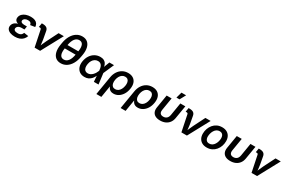

<svg xmlns="http://www.w3.org/2000/svg" viewBox="179 -2386 6308 4220"><g transform="rotate(30 3333.0 -276.5)"><path d="M228 10.3Q161.1 10.3 111.1 -8.8Q61 -27.8 36.4 -63.2Q11.7 -98.6 19.5 -147.5Q24.4 -176.8 41 -201.7Q57.6 -226.6 86.4 -245.1Q115.2 -263.7 157.5 -274.4Q199.7 -285.2 255.9 -285.2H344.7L336.4 -233.4H266.6Q232.9 -233.4 207 -224.1Q181.2 -214.8 165.8 -198Q150.4 -181.2 146.5 -159.2Q140.6 -126.5 166.7 -106.7Q192.9 -86.9 246.1 -86.9Q281.2 -86.9 304.7 -95.9Q328.1 -105 343.3 -122.8Q358.4 -140.6 368.2 -167L481.4 -149.9Q463.9 -99.1 429.9 -63.2Q396 -27.3 345.5 -8.5Q294.9 10.3 228 10.3ZM253.4 -260.3Q199.2 -260.3 161.9 -269.5Q124.5 -278.8 102.5 -295.9Q80.6 -313 72.8 -336.7Q64.9 -360.4 69.8 -389.2Q78.1 -439 113.3 -474.4Q148.4 -509.8 202.1 -528.3Q255.9 -546.9 320.8 -546.9Q383.3 -546.9 425.8 -529.5Q468.3 -512.2 490.5 -479Q512.7 -445.8 514.2 -398.9L395.5 -380.4Q393.6 -413.6 371.3 -432.1Q349.1 -450.7 304.7 -450.7Q257.8 -450.7 226.8 -431.2Q195.8 -411.6 191.4 -380.9Q187 -353 210.4 -335.9Q233.9 -318.8 281.7 -318.8H350.1L340.8 -260.3Z M729 0 644.5 -410.2Q641.1 -426.8 631.6 -433.8Q622.1 -440.9 603.5 -440.9H582.5L599.1 -542H622.1Q689 -542 723.9 -517.6Q758.8 -493.2 767.6 -438.5L802.2 -248.5Q810.5 -198.2 814.9 -147.5Q819.3 -96.7 823.7 -45.9H793Q814.5 -97.2 835.2 -147.7Q856 -198.2 880.9 -248.5L1026.9 -539.1H1160.2L869.1 0Z M1394.5 11.7Q1314 11.7 1262.5 -31.2Q1210.9 -74.2 1192.1 -152.8Q1173.3 -231.4 1190.9 -339.4L1198.7 -388.2Q1216.3 -495.6 1261 -574.2Q1305.7 -652.8 1371.8 -696Q1438 -739.3 1519 -739.3Q1600.1 -739.3 1652.1 -696.3Q1704.1 -653.3 1722.9 -574.5Q1741.7 -495.6 1723.1 -388.2L1714.4 -339.4Q1696.3 -231 1650.9 -152.1Q1605.5 -73.2 1539.8 -30.8Q1474.1 11.7 1394.5 11.7ZM1412.1 -92.8Q1479.5 -92.8 1524.2 -151.4Q1568.8 -210 1586.9 -320.3L1601.1 -407.2Q1619.6 -517.6 1594.2 -576.2Q1568.8 -634.8 1501.5 -634.8Q1434.1 -634.8 1389.4 -576.2Q1344.7 -517.6 1326.7 -407.2L1312 -320.3Q1293.9 -209 1319.6 -150.9Q1345.2 -92.8 1412.1 -92.8ZM1286.6 -316.9 1302.2 -410.6H1627L1611.3 -316.9Z M1997.1 11.7Q1922.4 11.7 1871.3 -23.9Q1820.3 -59.6 1798.6 -122.6Q1776.9 -185.5 1790.5 -268.1Q1804.7 -351.6 1845.9 -414.3Q1887.2 -477.1 1949 -512Q2010.7 -546.9 2086.4 -546.9Q2140.6 -546.9 2175 -529.5Q2209.5 -512.2 2229 -483.9Q2248.5 -455.6 2256.8 -422.1Q2265.1 -388.7 2267.1 -356.4H2306.2L2316.4 -273.4L2351.1 0H2232.9L2212.4 -271Q2210.4 -302.7 2203.6 -333.3Q2196.8 -363.8 2183.1 -388.4Q2169.4 -413.1 2146 -428Q2122.6 -442.9 2086.4 -442.9Q2043.9 -442.9 2009.3 -421.6Q1974.6 -400.4 1950.9 -361.3Q1927.2 -322.3 1918.5 -267.6Q1909.7 -214.4 1918.5 -175.3Q1927.2 -136.2 1953.1 -115Q1979 -93.8 2020 -93.8Q2056.2 -93.8 2086.2 -109.4Q2116.2 -125 2140.4 -150.1Q2164.6 -175.3 2182.6 -206.3Q2200.7 -237.3 2212.4 -268.1L2315.9 -539.1H2433.1L2314.9 -268.1L2277.8 -187H2240.2Q2226.6 -154.8 2207.3 -119.9Q2188 -85 2159.9 -55.2Q2131.8 -25.4 2092 -6.8Q2052.2 11.7 1997.1 11.7Z M2414.1 204.1 2491.7 -262.7Q2505.9 -349.1 2547.4 -412.8Q2588.9 -476.6 2651.9 -511.7Q2714.8 -546.9 2793.5 -546.9Q2870.1 -546.9 2922.1 -513.4Q2974.1 -480 2995.8 -417.7Q3017.6 -355.5 3003.4 -268.6Q2989.7 -183.1 2950.2 -120.6Q2910.6 -58.1 2854.2 -23.9Q2797.9 10.3 2732.4 10.3Q2688.5 10.3 2660.4 -4.2Q2632.3 -18.6 2616.2 -40.3Q2600.1 -62 2592.3 -84.5H2587.9L2540.5 204.1ZM2716.3 -94.2Q2757.8 -94.2 2790.5 -116.7Q2823.2 -139.2 2844.7 -178.7Q2866.2 -218.3 2875 -270Q2883.3 -321.3 2875.2 -360.1Q2867.2 -398.9 2842.5 -420.9Q2817.9 -442.9 2775.4 -442.9Q2734.4 -442.9 2701.4 -421.4Q2668.5 -399.9 2646.5 -361.3Q2624.5 -322.8 2615.2 -270.5Q2606.9 -217.8 2615.7 -178Q2624.5 -138.2 2649.9 -116.2Q2675.3 -94.2 2716.3 -94.2Z M3029.8 204.1 3107.4 -262.7Q3121.6 -349.1 3163.1 -412.8Q3204.6 -476.6 3267.6 -511.7Q3330.6 -546.9 3409.2 -546.9Q3485.8 -546.9 3537.8 -513.4Q3589.8 -480 3611.6 -417.7Q3633.3 -355.5 3619.1 -268.6Q3605.5 -183.1 3565.9 -120.6Q3526.4 -58.1 3470 -23.9Q3413.6 10.3 3348.1 10.3Q3304.2 10.3 3276.1 -4.2Q3248 -18.6 3231.9 -40.3Q3215.8 -62 3208 -84.5H3203.6L3156.2 204.1ZM3332 -94.2Q3373.5 -94.2 3406.2 -116.7Q3439 -139.2 3460.4 -178.7Q3481.9 -218.3 3490.7 -270Q3499 -321.3 3491 -360.1Q3482.9 -398.9 3458.3 -420.9Q3433.6 -442.9 3391.1 -442.9Q3350.1 -442.9 3317.1 -421.4Q3284.2 -399.9 3262.2 -361.3Q3240.2 -322.8 3231 -270.5Q3222.7 -217.8 3231.4 -178Q3240.2 -138.2 3265.6 -116.2Q3291 -94.2 3332 -94.2Z M3915 9.3Q3841.8 9.3 3793 -16.8Q3744.1 -43 3723.6 -91.8Q3703.1 -140.6 3714.4 -209.5L3769 -539.1H3895L3841.8 -217.3Q3835.4 -178.2 3844.2 -151.9Q3853 -125.5 3875.7 -112.1Q3898.4 -98.6 3933.1 -98.6Q3968.3 -98.6 3995.4 -112.1Q4022.5 -125.5 4039.8 -151.9Q4057.1 -178.2 4063.5 -217.3L4116.7 -539.1H4243.2L4188.5 -209.5Q4177.2 -141.1 4140.6 -92Q4104 -43 4046.6 -16.8Q3989.3 9.3 3915 9.3ZM3977.5 -607.9 4019 -757.3H4136.7L4055.7 -607.9Z M4454.6 0 4370.1 -410.2Q4366.7 -426.8 4357.2 -433.8Q4347.7 -440.9 4329.1 -440.9H4308.1L4324.7 -542H4347.7Q4414.6 -542 4449.5 -517.6Q4484.4 -493.2 4493.2 -438.5L4527.8 -248.5Q4536.1 -198.2 4540.5 -147.5Q4544.9 -96.7 4549.3 -45.9H4518.6Q4540 -97.2 4560.8 -147.7Q4581.5 -198.2 4606.4 -248.5L4752.4 -539.1H4885.7L4594.7 0Z M5100.1 11.2Q5029.3 11.2 4979.2 -16.6Q4929.2 -44.4 4902.3 -95Q4875.5 -145.5 4875.5 -213.4Q4875.5 -278.8 4896.5 -338.6Q4917.5 -398.4 4956.8 -445.6Q4996.1 -492.7 5052 -519.8Q5107.9 -546.9 5178.2 -546.9Q5248.5 -546.9 5298.8 -519.3Q5349.1 -491.7 5376 -440.9Q5402.8 -390.1 5402.8 -321.8Q5402.8 -256.8 5382.1 -197Q5361.3 -137.2 5321.8 -90.1Q5282.2 -43 5226.3 -15.9Q5170.4 11.2 5100.1 11.2ZM5104.5 -91.8Q5147.9 -91.8 5180.2 -113.5Q5212.4 -135.3 5233.6 -170.2Q5254.9 -205.1 5265.6 -245.6Q5276.4 -286.1 5276.4 -323.7Q5276.4 -359.9 5264.9 -386.7Q5253.4 -413.6 5230.7 -428.7Q5208 -443.8 5173.3 -443.8Q5130.4 -443.8 5098.1 -422.4Q5065.9 -400.9 5044.7 -366.2Q5023.4 -331.5 5012.7 -290.8Q5002 -250 5002 -211.9Q5002 -158.2 5027.6 -125Q5053.2 -91.8 5104.5 -91.8Z M5694.8 9.3Q5621.6 9.3 5572.8 -16.8Q5523.9 -43 5503.4 -91.8Q5482.9 -140.6 5494.1 -209.5L5548.8 -539.1H5674.8L5621.6 -217.3Q5615.2 -178.2 5624 -151.9Q5632.8 -125.5 5655.5 -112.1Q5678.2 -98.6 5712.9 -98.6Q5748 -98.6 5775.1 -112.1Q5802.2 -125.5 5819.6 -151.9Q5836.9 -178.2 5843.3 -217.3L5896.5 -539.1H6022.9L5968.3 -209.5Q5957 -141.1 5920.4 -92Q5883.8 -43 5826.4 -16.8Q5769 9.3 5694.8 9.3Z M6234.4 0 6149.9 -410.2Q6146.5 -426.8 6137 -433.8Q6127.4 -440.9 6108.9 -440.9H6087.9L6104.5 -542H6127.4Q6194.3 -542 6229.2 -517.6Q6264.2 -493.2 6272.9 -438.5L6307.6 -248.5Q6315.9 -198.2 6320.3 -147.5Q6324.7 -96.7 6329.1 -45.9H6298.3Q6319.8 -97.2 6340.6 -147.7Q6361.3 -198.2 6386.2 -248.5L6532.2 -539.1H6665.5L6374.5 0Z"/></g></svg>

Font: Inter 18pt SemiBold
Style: Italic
Weight: 600
Italic angle: -9.3988°
Designer: Rasmus Andersson
Foundry: rsms
Version: Version 4.001;git-66647c0bb